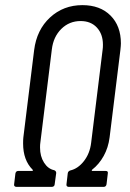

<svg xmlns="http://www.w3.org/2000/svg" viewBox="-20 -728 507 748"><path d="M35 -10 40 -52Q42 -62 51 -62H105Q107 -62 108 -63.5Q109 -65 107 -67Q70 -104 70 -169Q70 -185 71 -193L113 -533Q123 -612 175 -660Q227 -708 301 -708Q370 -708 410.5 -667.5Q451 -627 451 -559Q451 -551 449 -533L407 -193Q402 -153 384 -120.5Q366 -88 339 -67Q337 -65 337.5 -63.5Q338 -62 340 -62H392Q402 -62 400 -52L395 -10Q393 0 384 0H247Q243 0 240.5 -3Q238 -6 239 -10L244 -53Q245 -61 254 -64Q284 -71 307 -100.5Q330 -130 335 -171L380 -536Q381 -542 381 -554Q381 -595 357.5 -620.5Q334 -646 294 -646Q250 -646 219 -615.5Q188 -585 182 -536L137 -171Q136 -165 136 -153Q136 -119 151.5 -94.5Q167 -70 191 -65Q199 -62 199 -54L193 -10Q193 -6 190 -3Q187 0 182 0H44Q39 0 36.5 -3Q34 -6 35 -10Z"/></svg>

Font: Barlow Condensed
Style: Italic
Weight: 400
Width: 3
Italic angle: -7°
Designer: Jeremy Tribby
Foundry: Tribby Type
Version: Version 1.408